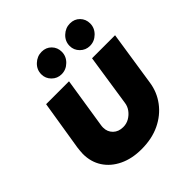

<svg xmlns="http://www.w3.org/2000/svg" viewBox="-200 -868 1020 1020"><g transform="rotate(-45 310.5 -358.0)"><path d="M610 -515 563 -207Q554 -144 516.5 -94Q479 -44 419.5 -15.5Q360 13 282 13Q210 13 156 -13Q102 -39 72.5 -84.5Q43 -130 43 -190Q43 -200 44.5 -213Q46 -226 47 -236L92 -515H264L220 -234Q219 -230 218.5 -223.5Q218 -217 218 -213Q218 -181 239.5 -160Q261 -139 296 -139Q321 -139 341.5 -151Q362 -163 376 -182Q390 -201 393 -224L437 -515ZM476 -569Q444 -569 421.5 -591.5Q399 -614 399 -645Q399 -680 425 -704.5Q451 -729 485 -729Q518 -729 539.5 -707Q561 -685 561 -653Q561 -619 535.5 -594Q510 -569 476 -569ZM263 -569Q231 -569 208.5 -591.5Q186 -614 186 -645Q186 -680 212 -704.5Q238 -729 272 -729Q305 -729 326.5 -707Q348 -685 348 -653Q348 -619 322.5 -594Q297 -569 263 -569Z"/></g></svg>

Font: MuseoModerno ExtraBold
Style: Italic
Weight: 800
Italic angle: -9°
Designer: Pablo Cosgaya, Héctor Gatti, Marcela Romero, and the Authors of The MuseoModerno Project.
Foundry: Omnibus-Type Team
Version: Version 1.003